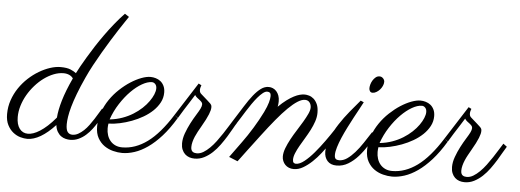

<svg xmlns="http://www.w3.org/2000/svg" viewBox="-57 -782 2551 942"><g transform="rotate(5 1218.5 -311.5)"><path d="M544.4 -641.6Q539.1 -633.8 526.9 -615.7Q514.6 -597.7 498.5 -572.8Q482.4 -547.9 463.6 -517.6Q444.8 -487.3 426 -455.1Q407.2 -422.9 389.4 -389.9Q371.6 -356.9 357.9 -326.7Q336.4 -279.8 322.5 -242.9Q308.6 -206.1 300.5 -177.2Q292.5 -148.4 289.3 -127.2Q286.1 -106 286.1 -90.8Q286.1 -63 294.7 -52.2Q303.2 -41.5 317.9 -41.5Q333 -41.5 346.9 -49.3Q360.8 -57.1 373.8 -69.3Q386.7 -81.5 398.2 -97.2Q409.7 -112.8 419.7 -128.4Q429.7 -144 438 -158.2Q446.3 -172.4 452.6 -182.1L470.2 -168.5Q464.8 -159.7 456.8 -145.3Q448.7 -130.9 438.5 -113.8Q428.2 -96.7 415 -79.3Q401.9 -62 386 -47.9Q370.1 -33.7 350.8 -24.7Q331.5 -15.6 309.1 -15.6Q298.3 -15.6 286.4 -18.6Q274.4 -21.5 264.2 -28.8Q253.9 -36.1 246.1 -49.1Q238.3 -62 235.8 -82Q199.2 -42.5 164.6 -22.2Q129.9 -2 99.1 -2Q83.5 -2 64.7 -7.3Q45.9 -12.7 29.3 -25.9Q12.7 -39.1 1.5 -60.8Q-9.8 -82.5 -9.8 -114.7Q-9.8 -150.9 1.5 -183.6Q12.7 -216.3 31.7 -244.4Q50.8 -272.5 75.4 -295.2Q100.1 -317.9 127 -333.7Q153.8 -349.6 180.9 -358.4Q208 -367.2 231.9 -367.2Q263.7 -367.2 281.7 -359.4Q299.8 -351.6 309.1 -343.8Q315.9 -357.4 327.6 -378.7Q339.4 -399.9 355 -426Q370.6 -452.1 389.6 -481.7Q408.7 -511.2 430.2 -541.3Q451.7 -571.3 475.3 -600.6Q499 -629.9 523.4 -655.3ZM235.4 -118.7Q237.8 -154.8 252.2 -203.9Q266.6 -252.9 296.4 -316.9Q289.6 -327.1 277.1 -332.8Q264.6 -338.4 249 -338.4Q225.1 -338.4 200.4 -328.6Q175.8 -318.8 153.1 -302.2Q130.4 -285.6 110.4 -262.9Q90.3 -240.2 75.4 -214.4Q60.5 -188.5 52 -160.4Q43.5 -132.3 43.5 -105Q43.5 -68.4 58.8 -47.9Q74.2 -27.3 100.1 -27.3Q112.3 -27.3 127 -32.2Q141.6 -37.1 158.9 -48.1Q176.3 -59.1 195.3 -76.4Q214.4 -93.8 235.4 -118.7Z M489.7 -111.3Q488.8 -105.5 488.3 -99.6Q487.8 -93.8 487.8 -87.9Q487.8 -70.3 492.9 -54.4Q498 -38.6 508.1 -26.6Q518.1 -14.6 533 -7.8Q547.9 -1 566.9 -1Q630.9 -1 690.4 -44.4Q750 -87.9 809.1 -182.1L825.7 -167.5Q793.5 -113.8 760.3 -76.9Q727.1 -40 694.1 -17.1Q661.1 5.9 629.4 16.1Q597.7 26.4 568.8 26.4Q547.9 26.4 524.4 20.5Q501 14.6 481.2 1Q461.4 -12.7 448.5 -35.6Q435.5 -58.6 435.5 -92.8Q435.5 -129.4 448 -163.3Q460.4 -197.3 480.5 -226.6Q500.5 -255.9 526.4 -280Q552.2 -304.2 578.9 -321.3Q605.5 -338.4 630.9 -347.9Q656.2 -357.4 675.8 -357.4Q688.5 -357.4 701.7 -353.5Q714.8 -349.6 725.3 -341.3Q735.8 -333 742.4 -319.3Q749 -305.7 749 -286.6Q749 -260.7 737.1 -238Q725.1 -215.3 705.1 -196Q685.1 -176.8 658.7 -161.4Q632.3 -146 603.5 -135.3Q574.7 -124.5 545.4 -118.2Q516.1 -111.8 489.7 -111.3ZM493.7 -132.3Q526.4 -135.7 555.2 -146Q584 -156.2 607.9 -171.1Q631.8 -186 650.6 -203.6Q669.4 -221.2 682.1 -239.3Q694.8 -257.3 701.7 -273.9Q708.5 -290.5 708.5 -303.7Q708.5 -316.9 701.4 -324.7Q694.3 -332.5 684.6 -332.5Q663.1 -332.5 636.2 -317.1Q609.4 -301.8 582.5 -274.7Q555.7 -247.6 532 -210.9Q508.3 -174.3 493.7 -132.3Z M1117.2 -168.5Q1109.9 -157.7 1099.9 -139.4Q1089.8 -121.1 1076.7 -99.9Q1063.5 -78.6 1047.6 -56.6Q1031.7 -34.7 1012.9 -17.1Q994.1 0.5 972.2 11.7Q950.2 22.9 925.3 22.9Q911.6 22.9 899.4 18.8Q887.2 14.6 877.9 5.9Q868.7 -2.9 863.3 -15.9Q857.9 -28.8 857.9 -46.4Q857.9 -70.3 867.4 -96.4Q877 -122.6 889.6 -147Q902.3 -171.4 915 -191.7Q927.7 -211.9 933.6 -224.1Q939.5 -236.3 939.5 -245.1Q939.5 -251.5 935.3 -256.3Q931.2 -261.2 925 -265.9Q918.9 -270.5 912.4 -275.6Q905.8 -280.8 901.4 -288.1Q889.2 -268.6 876.5 -248.5Q865.2 -231.4 852.1 -210.2Q838.9 -189 826.7 -168.5L809.1 -182.1L913.6 -345.7L927.7 -338.4Q926.8 -335.4 924.6 -329.1Q922.4 -322.8 922.4 -315.4Q922.4 -310.1 924.1 -304.9Q925.8 -299.8 931.2 -295.4Q950.7 -277.8 961.9 -268.3Q973.1 -258.8 978.3 -253.2Q983.4 -247.6 984.6 -243.9Q985.8 -240.2 985.8 -234.4Q985.8 -228.5 983.9 -220.2Q981.9 -211.9 977.3 -200.2Q972.7 -188.5 964.6 -172.6Q956.5 -156.7 944.3 -135.7Q937 -123 929.9 -110.1Q922.9 -97.2 917.2 -84Q911.6 -70.8 908.2 -57.6Q904.8 -44.4 904.8 -32.2Q904.8 -22.9 907.5 -17.3Q910.2 -11.7 914.6 -8.8Q918.9 -5.9 924.1 -4.9Q929.2 -3.9 934.1 -3.9Q950.2 -3.9 966.1 -13.4Q981.9 -22.9 997.3 -38.1Q1012.7 -53.2 1027.1 -72.5Q1041.5 -91.8 1054.7 -111.8Q1067.9 -131.8 1079.1 -150.1Q1090.3 -168.5 1099.1 -182.1Z M1506.8 -253.4Q1506.8 -232.4 1499.5 -210.7Q1492.2 -189 1481 -167.2Q1469.7 -145.5 1457 -124.5Q1444.3 -103.5 1433.1 -84Q1421.9 -64.5 1414.6 -46.6Q1407.2 -28.8 1407.2 -14.2Q1407.2 -2.9 1412.1 1Q1417 4.9 1422.9 4.9Q1441.4 4.9 1464.4 -13.4Q1487.3 -31.7 1511 -59.6Q1534.7 -87.4 1558.1 -120.1Q1581.5 -152.8 1600.6 -182.1L1618.2 -168.5Q1614.3 -162.6 1604 -145.3Q1593.8 -127.9 1578.6 -105.7Q1563.5 -83.5 1544.7 -59.3Q1525.9 -35.2 1504.4 -14.9Q1482.9 5.4 1460.2 18.6Q1437.5 31.7 1414.6 31.7Q1401.4 31.7 1390.6 27.3Q1379.9 22.9 1372.3 15.1Q1364.7 7.3 1360.4 -3.2Q1356 -13.7 1356 -25.4Q1356 -44.4 1364.5 -66.7Q1373 -88.9 1385.7 -112.3Q1398.4 -135.7 1413.6 -159.4Q1428.7 -183.1 1441.4 -204.6Q1454.1 -226.1 1462.6 -244.4Q1471.2 -262.7 1471.2 -275.9Q1471.2 -291 1463.1 -301.3Q1455.1 -311.5 1440.4 -311.5Q1424.8 -311.5 1404.3 -298.6Q1383.8 -285.6 1358.4 -260.7Q1333 -235.8 1303 -199.5Q1272.9 -163.1 1237.8 -116.7Q1217.8 -89.8 1198.7 -64.9Q1190.4 -54.2 1182.1 -43Q1173.8 -31.7 1165.5 -20.8Q1157.2 -9.8 1149.9 0.2Q1142.6 10.3 1136.7 17.6L1093.8 0L1150.9 -78.6Q1163.1 -95.2 1175.8 -114.3Q1188.5 -133.3 1200.9 -153.6Q1213.4 -173.8 1224.6 -194.3Q1235.8 -214.8 1245.6 -234.4Q1259.8 -263.7 1265.1 -283Q1270.5 -302.2 1270.5 -314Q1270.5 -327.1 1265.6 -331.3Q1260.7 -335.4 1252 -335.4Q1242.7 -335.4 1230.7 -325.9Q1218.8 -316.4 1206.1 -301.5Q1193.4 -286.6 1180.4 -267.8Q1167.5 -249 1155.8 -230.5Q1144 -211.9 1133.8 -195.3Q1123.5 -178.7 1116.7 -168.5L1099.1 -182.1Q1124 -221.2 1144.3 -253.7Q1164.6 -286.1 1183.3 -309.6Q1202.1 -333 1220 -345.9Q1237.8 -358.9 1257.8 -358.9Q1268.6 -358.9 1278.6 -354.5Q1288.6 -350.1 1296.1 -341.6Q1303.7 -333 1308.1 -320.8Q1312.5 -308.6 1312.5 -292.5Q1312.5 -279.8 1309.6 -266.1Q1331.1 -287.1 1349.6 -300.8Q1368.2 -314.5 1383.8 -322.5Q1399.4 -330.6 1412.6 -334Q1425.8 -337.4 1436.5 -337.4Q1445.8 -337.4 1458 -334Q1470.2 -330.6 1481 -321.3Q1491.7 -312 1499.3 -295.7Q1506.8 -279.3 1506.8 -253.4Z M1819.8 -433.1Q1819.8 -423.3 1814.9 -412.8Q1810.1 -402.3 1802.5 -394Q1794.9 -385.7 1785.6 -380.4Q1776.4 -375 1767.1 -375Q1758.8 -375 1754.4 -381.1Q1750 -387.2 1750 -396Q1750 -403.8 1752.9 -414.6Q1755.9 -425.3 1761.7 -434.8Q1767.6 -444.3 1775.9 -451.2Q1784.2 -458 1794.9 -458Q1805.2 -458 1812.5 -450.2Q1819.8 -442.4 1819.8 -433.1ZM1728.5 -324.7Q1722.2 -312 1710.7 -291.3Q1699.2 -270.5 1686 -245.8Q1672.9 -221.2 1659.2 -194.1Q1645.5 -167 1634.5 -141.4Q1623.5 -115.7 1616.7 -93.3Q1609.9 -70.8 1609.9 -55.2Q1609.9 -41 1615.7 -35.9Q1621.6 -30.8 1632.3 -30.8Q1652.3 -30.8 1671.4 -43.9Q1690.4 -57.1 1709.2 -78.4Q1728 -99.6 1746.1 -127Q1764.2 -154.3 1782.2 -182.1L1799.8 -168.5Q1785.6 -143.1 1767.8 -114.3Q1750 -85.4 1728 -60.8Q1706.1 -36.1 1679.7 -20Q1653.3 -3.9 1622.1 -3.9Q1592.8 -3.9 1577.1 -21.5Q1561.5 -39.1 1561.5 -66.9Q1561.5 -99.6 1576.7 -135.3Q1591.8 -170.9 1614.5 -205.8Q1637.2 -240.7 1663.8 -272.9Q1690.4 -305.2 1712.9 -331.5Z M1819.3 -111.3Q1818.4 -105.5 1817.9 -99.6Q1817.4 -93.8 1817.4 -87.9Q1817.4 -70.3 1822.5 -54.4Q1827.6 -38.6 1837.6 -26.6Q1847.7 -14.6 1862.5 -7.8Q1877.4 -1 1896.5 -1Q1960.4 -1 2020 -44.4Q2079.6 -87.9 2138.7 -182.1L2155.3 -167.5Q2123 -113.8 2089.8 -76.9Q2056.6 -40 2023.7 -17.1Q1990.7 5.9 1959 16.1Q1927.2 26.4 1898.4 26.4Q1877.4 26.4 1854 20.5Q1830.6 14.6 1810.8 1Q1791 -12.7 1778.1 -35.6Q1765.1 -58.6 1765.1 -92.8Q1765.1 -129.4 1777.6 -163.3Q1790 -197.3 1810.1 -226.6Q1830.1 -255.9 1856 -280Q1881.8 -304.2 1908.4 -321.3Q1935.1 -338.4 1960.4 -347.9Q1985.8 -357.4 2005.4 -357.4Q2018.1 -357.4 2031.2 -353.5Q2044.4 -349.6 2054.9 -341.3Q2065.4 -333 2072 -319.3Q2078.6 -305.7 2078.6 -286.6Q2078.6 -260.7 2066.7 -238Q2054.7 -215.3 2034.7 -196Q2014.6 -176.8 1988.3 -161.4Q1961.9 -146 1933.1 -135.3Q1904.3 -124.5 1875 -118.2Q1845.7 -111.8 1819.3 -111.3ZM1823.2 -132.3Q1856 -135.7 1884.8 -146Q1913.6 -156.2 1937.5 -171.1Q1961.4 -186 1980.2 -203.6Q1999 -221.2 2011.7 -239.3Q2024.4 -257.3 2031.2 -273.9Q2038.1 -290.5 2038.1 -303.7Q2038.1 -316.9 2031 -324.7Q2023.9 -332.5 2014.2 -332.5Q1992.7 -332.5 1965.8 -317.1Q1939 -301.8 1912.1 -274.7Q1885.3 -247.6 1861.6 -210.9Q1837.9 -174.3 1823.2 -132.3Z M2446.8 -168.5Q2439.5 -157.7 2429.4 -139.4Q2419.4 -121.1 2406.2 -99.9Q2393.1 -78.6 2377.2 -56.6Q2361.3 -34.7 2342.5 -17.1Q2323.7 0.5 2301.8 11.7Q2279.8 22.9 2254.9 22.9Q2241.2 22.9 2229 18.8Q2216.8 14.6 2207.5 5.9Q2198.2 -2.9 2192.9 -15.9Q2187.5 -28.8 2187.5 -46.4Q2187.5 -70.3 2197 -96.4Q2206.5 -122.6 2219.2 -147Q2231.9 -171.4 2244.6 -191.7Q2257.3 -211.9 2263.2 -224.1Q2269 -236.3 2269 -245.1Q2269 -251.5 2264.9 -256.3Q2260.7 -261.2 2254.6 -265.9Q2248.5 -270.5 2241.9 -275.6Q2235.4 -280.8 2231 -288.1Q2218.8 -268.6 2206.1 -248.5Q2194.8 -231.4 2181.6 -210.2Q2168.5 -189 2156.2 -168.5L2138.7 -182.1L2243.2 -345.7L2257.3 -338.4Q2256.3 -335.4 2254.2 -329.1Q2252 -322.8 2252 -315.4Q2252 -310.1 2253.7 -304.9Q2255.4 -299.8 2260.7 -295.4Q2280.3 -277.8 2291.5 -268.3Q2302.7 -258.8 2307.9 -253.2Q2313 -247.6 2314.2 -243.9Q2315.4 -240.2 2315.4 -234.4Q2315.4 -228.5 2313.5 -220.2Q2311.5 -211.9 2306.9 -200.2Q2302.2 -188.5 2294.2 -172.6Q2286.1 -156.7 2273.9 -135.7Q2266.6 -123 2259.5 -110.1Q2252.4 -97.2 2246.8 -84Q2241.2 -70.8 2237.8 -57.6Q2234.4 -44.4 2234.4 -32.2Q2234.4 -22.9 2237.1 -17.3Q2239.7 -11.7 2244.1 -8.8Q2248.5 -5.9 2253.7 -4.9Q2258.8 -3.9 2263.7 -3.9Q2279.8 -3.9 2295.7 -13.4Q2311.5 -22.9 2326.9 -38.1Q2342.3 -53.2 2356.7 -72.5Q2371.1 -91.8 2384.3 -111.8Q2397.5 -131.8 2408.7 -150.1Q2419.9 -168.5 2428.7 -182.1Z"/></g></svg>

Font: Parisienne
Style: Regular
Weight: 400
Designer: Astigmatic (AOETI)
Foundry: Astigmatic (AOETI)
Version: Version 1.000